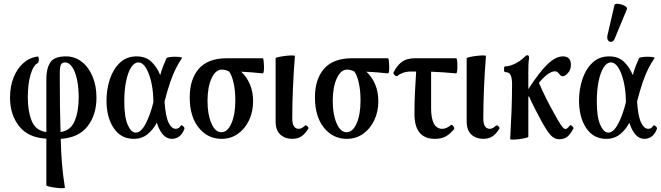

<svg xmlns="http://www.w3.org/2000/svg" viewBox="-20 -723 3496 1015"><path d="M323 268Q324 272 309 272Q294 272 274.5 269.5Q255 267 240 263.5Q225 260 225 256V10Q129 5 81 -56Q33 -117 33 -207Q33 -267 52 -314Q71 -361 104 -390Q137 -419 179 -424Q183 -425 184.5 -416.5Q186 -408 184.5 -399.5Q183 -391 180 -390Q156 -378 141.5 -328.5Q127 -279 127 -208Q127 -134 148 -83Q169 -32 225 -25V-306Q225 -360 245.5 -392.5Q266 -425 329 -425Q375 -425 411.5 -397Q448 -369 469 -319.5Q490 -270 490 -207Q490 -116 443 -55.5Q396 5 301 11Q303 86 307 133.5Q311 181 315 211.5Q319 242 323 268ZM296 -335Q296 -236 297 -159.5Q298 -83 300 -25Q353 -32 374.5 -83Q396 -134 396 -208Q396 -261 387 -303Q378 -345 361.5 -369Q345 -393 324 -393Q308 -393 302 -381Q296 -369 296 -335Z M687 11Q619 11 581 -46Q543 -103 543 -191Q543 -250 560.5 -303.5Q578 -357 613.5 -391Q649 -425 702 -425Q751 -425 781 -396Q811 -367 827 -326Q834 -351 842 -372Q850 -393 860 -415Q862 -419 875.5 -421Q889 -423 905.5 -423Q922 -423 933.5 -421Q945 -419 942 -416Q925 -391 910 -361.5Q895 -332 880.5 -290.5Q866 -249 850 -187V-185Q855 -108 871 -75Q887 -42 909 -42Q926 -42 935 -58Q939 -64 948 -56Q957 -48 955 -42Q935 11 888 11Q862 11 842 -11Q822 -33 809 -74Q790 -38 760 -13.5Q730 11 687 11ZM637 -186Q637 -105 655 -63.5Q673 -22 698 -22Q725 -22 749.5 -68Q774 -114 791 -183Q790 -196 790 -210Q788 -256 777.5 -298Q767 -340 750 -366.5Q733 -393 711 -393Q690 -393 673 -366.5Q656 -340 646.5 -293Q637 -246 637 -186Z M1151 11Q1078 11 1030.5 -48Q983 -107 983 -208Q983 -305 1031.5 -360Q1080 -415 1179 -415H1369Q1372 -415 1373.5 -403Q1375 -391 1375.5 -375Q1376 -359 1374.5 -347Q1373 -335 1369 -335Q1342 -338 1311 -340.5Q1280 -343 1255 -344Q1285 -316 1301.5 -276.5Q1318 -237 1318 -188Q1318 -132 1296.5 -87Q1275 -42 1237.5 -15.5Q1200 11 1151 11ZM1150 -24Q1183 -24 1203.5 -71Q1224 -118 1224 -193Q1224 -243 1215 -284Q1206 -325 1191 -345Q1172 -355 1153 -355Q1119 -355 1098 -308Q1077 -261 1077 -189Q1077 -118 1097.5 -71Q1118 -24 1150 -24Z M1525 11Q1487 11 1462 -11.5Q1437 -34 1437 -82V-415Q1437 -418 1452.5 -421.5Q1468 -425 1488.5 -427.5Q1509 -430 1524 -430Q1539 -430 1539 -427Q1532 -340 1528.5 -254.5Q1525 -169 1525 -97Q1525 -42 1560 -42Q1575 -42 1592 -59Q1597 -63 1605 -55.5Q1613 -48 1610 -43Q1592 -14 1572.5 -1.5Q1553 11 1525 11Z M1813 11Q1740 11 1692.5 -48Q1645 -107 1645 -208Q1645 -305 1693.5 -360Q1742 -415 1841 -415H2031Q2034 -415 2035.5 -403Q2037 -391 2037.5 -375Q2038 -359 2036.5 -347Q2035 -335 2031 -335Q2004 -338 1973 -340.5Q1942 -343 1917 -344Q1947 -316 1963.5 -276.5Q1980 -237 1980 -188Q1980 -132 1958.5 -87Q1937 -42 1899.5 -15.5Q1862 11 1813 11ZM1812 -24Q1845 -24 1865.5 -71Q1886 -118 1886 -193Q1886 -243 1877 -284Q1868 -325 1853 -345Q1834 -355 1815 -355Q1781 -355 1760 -308Q1739 -261 1739 -189Q1739 -118 1759.5 -71Q1780 -24 1812 -24Z M2279 11Q2171 11 2171 -121Q2171 -176 2173.5 -232.5Q2176 -289 2180 -345H2155Q2129 -345 2110 -338Q2091 -331 2082 -322Q2076 -317 2066.5 -325.5Q2057 -334 2061 -341Q2077 -374 2102.5 -394.5Q2128 -415 2174 -415H2391Q2395 -415 2396.5 -403Q2398 -391 2398 -375Q2398 -359 2396.5 -347Q2395 -335 2391 -335Q2358 -338 2325 -340.5Q2292 -343 2259 -344V-152Q2259 -42 2318 -42Q2340 -42 2364 -62Q2367 -65 2372 -60.5Q2377 -56 2380 -50Q2383 -44 2381 -41Q2358 -13 2335 -1Q2312 11 2279 11Z M2535 11Q2497 11 2472 -11.5Q2447 -34 2447 -82V-415Q2447 -418 2462.5 -421.5Q2478 -425 2498.5 -427.5Q2519 -430 2534 -430Q2549 -430 2549 -427Q2542 -340 2538.5 -254.5Q2535 -169 2535 -97Q2535 -42 2570 -42Q2585 -42 2602 -59Q2607 -63 2615 -55.5Q2623 -48 2620 -43Q2602 -14 2582.5 -1.5Q2563 11 2535 11Z M2677 12Q2681 -58 2684 -133Q2687 -208 2687 -278Q2687 -310 2679.5 -326Q2672 -342 2650 -342Q2646 -342 2645 -349.5Q2644 -357 2645 -364.5Q2646 -372 2650 -372Q2672 -372 2700 -385Q2728 -398 2751 -420Q2758 -427 2761 -429Q2764 -431 2768 -431Q2777 -431 2777 -417Q2774 -398 2773.5 -378Q2773 -358 2773 -338V-252Q2832 -343 2875 -384Q2918 -425 2956 -425Q2998 -425 2998 -380Q2998 -354 2982.5 -337Q2967 -320 2955 -320Q2947 -320 2941.5 -326.5Q2936 -333 2929.5 -339.5Q2923 -346 2913 -346Q2899 -346 2878.5 -333Q2858 -320 2829 -285Q2868 -196 2907 -128Q2932 -82 2946 -61.5Q2960 -41 2969 -41Q2979 -41 2992 -59Q2995 -65 3004.5 -56.5Q3014 -48 3011 -43Q2995 -13 2979 0Q2963 13 2935 13Q2911 13 2891 -8.5Q2871 -30 2840 -87Q2824 -117 2808 -148Q2792 -179 2776 -215L2773 -210V0Q2773 3 2758.5 6.5Q2744 10 2725 12.5Q2706 15 2691 15Q2676 15 2677 12Z M3185 11Q3117 11 3079 -46Q3041 -103 3041 -191Q3041 -250 3058.5 -303.5Q3076 -357 3111.5 -391Q3147 -425 3200 -425Q3249 -425 3279 -396Q3309 -367 3325 -326Q3332 -351 3340 -372Q3348 -393 3358 -415Q3360 -419 3373.5 -421Q3387 -423 3403.5 -423Q3420 -423 3431.5 -421Q3443 -419 3440 -416Q3423 -391 3408 -361.5Q3393 -332 3378.5 -290.5Q3364 -249 3348 -187V-185Q3353 -108 3369 -75Q3385 -42 3407 -42Q3424 -42 3433 -58Q3437 -64 3446 -56Q3455 -48 3453 -42Q3433 11 3386 11Q3360 11 3340 -11Q3320 -33 3307 -74Q3288 -38 3258 -13.5Q3228 11 3185 11ZM3135 -186Q3135 -105 3153 -63.5Q3171 -22 3196 -22Q3223 -22 3247.5 -68Q3272 -114 3289 -183Q3288 -196 3288 -210Q3286 -256 3275.5 -298Q3265 -340 3248 -366.5Q3231 -393 3209 -393Q3188 -393 3171 -366.5Q3154 -340 3144.5 -293Q3135 -246 3135 -186ZM3231 -522Q3224 -504 3213 -502Q3202 -500 3195 -509Q3188 -518 3191 -535L3228 -695Q3230 -703 3241.5 -703Q3253 -703 3266.5 -699Q3280 -695 3288.5 -688Q3297 -681 3294 -674Z"/></svg>

Font: Junicode Two Beta Condensed Medium
Style: Regular
Weight: 500
Width: 3
Designer: Peter S. Baker
Foundry: Briery Creek Software
Version: Version 1.053; ttfautohint (v1.8.4)